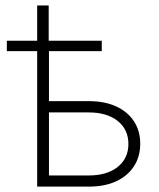

<svg xmlns="http://www.w3.org/2000/svg" viewBox="-20 -694 592 714"><path d="M5.4 -503.9V-542.5H358.4V-503.9ZM118.2 -542.5V-673.8H161.1V-542.5ZM151.4 -317.9H310.1Q369.6 -317.9 412.4 -298.1Q455.1 -278.3 478.3 -242.7Q501.5 -207 501.5 -159.7Q501.5 -111.8 478.3 -75.9Q455.1 -40 412.4 -20Q369.6 0 310.1 0H118.2V-535.6H162.1V-41.5H310.1Q377.9 -41.5 417.7 -73.2Q457.5 -105 457.5 -158.7Q457.5 -212.4 417.7 -244.1Q377.9 -275.9 310.1 -275.9H151.4Z"/></svg>

Font: Inter 20pt ExtraLight
Style: Regular
Weight: 250
Version: Version 4.001;git-66647c0bb